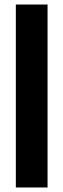

<svg xmlns="http://www.w3.org/2000/svg" viewBox="-20 -828 280 848"><path d="M50 0V-808H190V0Z"/></svg>

Font: Encode Sans Condensed
Style: Bold
Weight: 700
Width: 3
Designer: Multiple Designers
Foundry: Impallari Type
Version: Version 3.000; ttfautohint (v1.8.3) -l 8 -r 50 -G 200 -x 14 